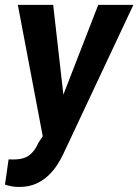

<svg xmlns="http://www.w3.org/2000/svg" viewBox="-34 -548 563 782"><path d="M366.2 -528.3H509.3L223.6 79.6Q214.4 99.6 199.7 122.6Q185.1 145.5 163.6 166.3Q142.1 187 112.8 200.2Q83.5 213.4 44.4 213.4Q26.4 213.4 13.4 210.9Q0.5 208.5 -13.7 204.1L1 101.1L21 101.6Q61 101.6 84.2 85Q107.4 68.4 122.6 33.2L140.1 6.8L38.6 -528.3H182.6L224.1 -162.6Z"/></svg>

Font: Robert Sans ExtraBold
Style: Italic
Weight: 800
Italic angle: -8°
Designer: Christian Robertson (extended by Adam Twardoch)
Foundry: Google
Version: Version 12.135;April 2, 2019;FontCreator 11.5.0.2425 64-bit;